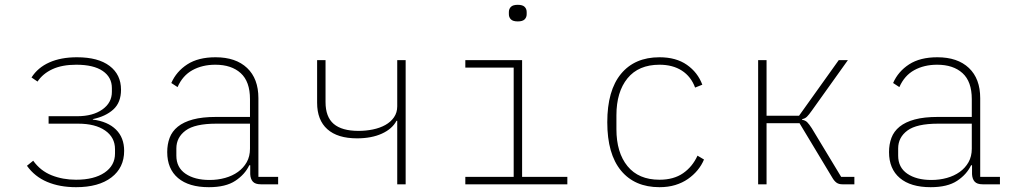

<svg xmlns="http://www.w3.org/2000/svg" viewBox="-20 -766 4240 798"><path d="M296 12Q228 12 176 -10Q124 -32 92 -77L118 -98Q148 -56 194.5 -37.5Q241 -19 296 -19Q371 -19 414.5 -48.5Q458 -78 458 -128V-146Q458 -195 417 -223.5Q376 -252 305 -252H182V-283H301Q366 -283 405.5 -311Q445 -339 445 -384V-400Q445 -445 407 -471Q369 -497 297 -497Q238 -497 198 -478.5Q158 -460 136 -427L111 -444Q137 -485 185 -506.5Q233 -528 300 -528Q388 -528 435.5 -492Q483 -456 483 -393Q483 -340 451 -311Q419 -282 366 -271V-269Q428 -261 462 -227.5Q496 -194 496 -139Q496 -69 443 -28.5Q390 12 296 12Z M1064 0Q1041 0 1031 -11Q1021 -22 1020 -42V-79H1016Q998 -41 958 -14.5Q918 12 848 12Q765 12 720 -26Q675 -64 675 -134Q675 -166 685 -193Q695 -220 719 -239.5Q743 -259 782 -269.5Q821 -280 878 -280H1019V-354Q1019 -427 980.5 -462Q942 -497 875 -497Q821 -497 780 -474.5Q739 -452 718 -404L692 -421Q713 -469 758.5 -498.5Q804 -528 876 -528Q960 -528 1007 -483.5Q1054 -439 1054 -358V-31H1136V0ZM851 -18Q885 -18 915.5 -26.5Q946 -35 969 -51.5Q992 -68 1005.5 -92Q1019 -116 1019 -148V-252H879Q790 -252 751.5 -223.5Q713 -195 713 -149V-119Q713 -70 751 -44Q789 -18 851 -18Z M1631 -264H1628Q1610 -230 1567 -210.5Q1524 -191 1464 -191Q1383 -191 1340.5 -229Q1298 -267 1298 -339V-516H1333V-342Q1333 -280 1367 -251Q1401 -222 1470 -222Q1501 -222 1530 -228Q1559 -234 1581.5 -246.5Q1604 -259 1617.5 -278.5Q1631 -298 1631 -324V-516H1666V0H1631Z M2132 -677Q2112 -677 2103.5 -685.5Q2095 -694 2095 -707V-716Q2095 -729 2103.5 -737.5Q2112 -746 2132 -746Q2152 -746 2160.5 -737.5Q2169 -729 2169 -716V-707Q2169 -694 2160.5 -685.5Q2152 -677 2132 -677ZM1914 -31H2115V-485H1914V-516H2150V-31H2338V0H1914Z M2721 12Q2618 12 2561 -57Q2504 -126 2504 -258Q2504 -390 2561 -459Q2618 -528 2721 -528Q2790 -528 2835 -496.5Q2880 -465 2899 -414L2869 -402Q2852 -448 2814 -472.5Q2776 -497 2721 -497Q2634 -497 2588 -440.5Q2542 -384 2542 -287V-229Q2542 -132 2588 -75.5Q2634 -19 2721 -19Q2780 -19 2819 -46Q2858 -73 2879 -119L2906 -103Q2896 -79 2879 -58.5Q2862 -38 2839 -22Q2816 -6 2786.5 3Q2757 12 2721 12Z M3131 -516H3166V-285H3301L3466 -516H3504L3354 -306Q3342 -289 3334 -281Q3326 -273 3314 -271V-268Q3327 -266 3335 -258Q3343 -250 3354 -233L3476 -31H3531V0H3481Q3466 0 3456.5 -7Q3447 -14 3439 -28L3303 -254H3166V0H3131Z M4064 0Q4041 0 4031 -11Q4021 -22 4020 -42V-79H4016Q3998 -41 3958 -14.5Q3918 12 3848 12Q3765 12 3720 -26Q3675 -64 3675 -134Q3675 -166 3685 -193Q3695 -220 3719 -239.5Q3743 -259 3782 -269.5Q3821 -280 3878 -280H4019V-354Q4019 -427 3980.5 -462Q3942 -497 3875 -497Q3821 -497 3780 -474.5Q3739 -452 3718 -404L3692 -421Q3713 -469 3758.5 -498.5Q3804 -528 3876 -528Q3960 -528 4007 -483.5Q4054 -439 4054 -358V-31H4136V0ZM3851 -18Q3885 -18 3915.5 -26.5Q3946 -35 3969 -51.5Q3992 -68 4005.5 -92Q4019 -116 4019 -148V-252H3879Q3790 -252 3751.5 -223.5Q3713 -195 3713 -149V-119Q3713 -70 3751 -44Q3789 -18 3851 -18Z"/></svg>

Font: IBM Plex Mono ExtraLight
Style: Regular
Weight: 200
Monospace: yes
Designer: Mike Abbink, Paul van der Laan, Pieter van Rosmalen
Foundry: Bold Monday
Version: Version 2.3